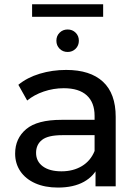

<svg xmlns="http://www.w3.org/2000/svg" viewBox="-20 -857 638 883"><path d="M419.3 -111.9 415 -133.1V-324.3Q415 -385.6 379.1 -418.4Q343.1 -451.3 273.3 -451.3Q225.9 -451.3 181.2 -436.1Q136.6 -420.9 105 -394.7L64.4 -467Q104.9 -500.4 162.6 -517.9Q220.3 -535.4 284.3 -535.4Q394.9 -535.4 453.5 -481.2Q512.1 -427 512.1 -319.3V0H419.3ZM49.6 -150.6Q49.6 -220.3 100.4 -263.1Q151.1 -305.9 262.7 -305.9H430.3V-235.4H266.9Q200.9 -235.4 173.4 -213.7Q145.9 -192 145.9 -154.1Q145.9 -114.9 176.9 -92Q207.9 -69.1 262.6 -69.1Q316.7 -69.1 356.7 -93.2Q396.7 -117.3 415 -162.6L433.6 -95.6Q414.1 -47.9 366.3 -21.1Q318.4 5.6 246.3 5.6Q186.7 5.6 142.2 -14.1Q97.7 -33.9 73.6 -69.4Q49.6 -104.9 49.6 -150.6ZM239.3 -669.7Q239.3 -691.9 254.1 -706.6Q269 -721.4 291 -721.4Q313.1 -721.4 327.9 -706.6Q342.7 -691.9 342.7 -669.7Q342.7 -647.7 327.9 -632.9Q313.1 -618 291 -618Q269 -618 254.1 -632.9Q239.3 -647.7 239.3 -669.7ZM127.6 -837.3H454.4V-779.6H127.6Z"/></svg>

Font: iiserrat Thin
Style: Regular
Weight: 100
Designer: Akira Ohta
Foundry: Akira Ohta
Version: Version 1.200;Glyphs 3.3.1 (3343)